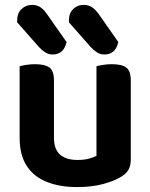

<svg xmlns="http://www.w3.org/2000/svg" viewBox="-20 -745 611 780"><path d="M59.8 -184.8V-259.3H199.2V-186.2Q199.2 -138 224.3 -116.6Q249.4 -95.2 294.2 -95.2Q323 -95.2 342.4 -100.8Q361.8 -106.3 371.9 -112V-259.3H511.3V-96.5Q511.3 -72.9 502.5 -56.4Q493.7 -40 472.7 -27.3Q442.1 -8.4 396.2 3.3Q350.2 15 293.2 15Q223.3 15 170.5 -5.8Q117.7 -26.7 88.8 -70.8Q59.8 -114.9 59.8 -184.8ZM511.3 -213.3H371.9V-475.8Q380.9 -478.5 398 -481.3Q415.1 -484.2 434.6 -484.2Q475.1 -484.2 493.2 -470.4Q511.3 -456.6 511.3 -418.8ZM199.2 -213.3H59.8V-475.8Q68.8 -478.5 85.9 -481.3Q103 -484.2 122.9 -484.2Q163 -484.2 181.1 -470.4Q199.2 -456.6 199.2 -418.8ZM138 -554.2 49.7 -654.5V-660.5Q49.7 -692.1 67.8 -708.6Q85.9 -725.2 110.1 -725.2Q130.3 -725.2 144.9 -715.1Q159.5 -705 171.8 -686.4L250.5 -574.1Q243.5 -546.2 228.9 -534.9Q214.3 -523.6 194.1 -523.6Q177.1 -523.6 163.4 -532.6Q149.6 -541.5 138 -554.2ZM348.2 -554.2 259.9 -654.5V-659.9Q259.9 -692.1 277.5 -708.6Q295.1 -725.2 319.3 -725.2Q340.2 -725.2 354.7 -715.1Q369.1 -705 382.1 -686.4L460.7 -574.1Q453.8 -546.2 439.2 -534.9Q424.6 -523.6 403.7 -523.6Q387.4 -523.6 373.8 -532.4Q360.2 -541.2 348.2 -554.2Z"/></svg>

Font: Baloo Tammudu 2
Style: Regular
Weight: 400
Designer: Maithili Shingre, Omkar Shende and Ek Type
Foundry: Ek Type
Version: Version 1.700